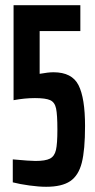

<svg xmlns="http://www.w3.org/2000/svg" viewBox="-20 -708 366 736"><path d="M29 -9V-97Q95 -91 116 -91Q154 -91 171.5 -100Q189 -109 194.5 -133Q200 -157 200 -211Q200 -268 195 -292Q190 -316 172.5 -324Q155 -332 114 -332Q75 -332 32 -324V-688H288V-589H132V-425Q165 -431 185 -431Q256 -431 281 -381.5Q306 -332 306 -225Q306 -133 293.5 -84Q281 -35 249 -13.5Q217 8 157 8Q129 8 92.5 3Q56 -2 29 -9Z"/></svg>

Font: Saira Ultra Condensed
Style: Bold
Weight: 700
Width: 1
Designer: Hector Gatti with collaboration of the Omnibus-Type team
Foundry: Omnibus-Type
Version: Version 1.001; ttfautohint (v1.8)